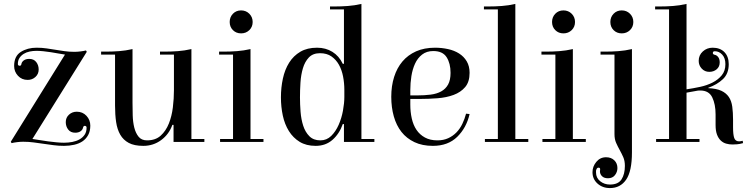

<svg xmlns="http://www.w3.org/2000/svg" viewBox="-20 -723 3816 978"><path d="M166 -480Q194 -480 217 -476.5Q240 -473 262.5 -469.5Q285 -466 308 -462.5Q331 -459 359 -459Q373 -459 389.5 -461Q406 -463 418 -466L422 -459L145 -15H146Q161 -13 181.5 -9.5Q202 -6 224.5 -3Q247 0 268.5 2Q290 4 306 4Q328 4 348.5 0Q369 -4 385 -13Q401 -22 411 -36.5Q421 -51 421 -73Q421 -78 418 -80Q415 -82 412 -82Q405 -82 403 -73Q401 -62 390.5 -54.5Q380 -47 363 -47Q340 -47 327.5 -63Q315 -79 315 -101Q315 -124 331.5 -139Q348 -154 371 -154Q401 -154 420.5 -133Q440 -112 440 -83Q440 -55 429 -35Q418 -15 400 -3Q382 9 357.5 14.5Q333 20 306 20Q278 20 252.5 16.5Q227 13 202 9.5Q177 6 151.5 2.5Q126 -1 98 -1Q84 -1 67.5 1Q51 3 39 6L35 -1L311 -445Q296 -447 277.5 -450.5Q259 -454 239.5 -457Q220 -460 201 -462Q182 -464 166 -464Q148 -464 131 -460.5Q114 -457 100.5 -448.5Q87 -440 79 -427.5Q71 -415 71 -397Q71 -392 74 -390Q77 -388 80 -388Q88 -388 89 -397Q91 -408 101.5 -415.5Q112 -423 129 -423Q152 -423 164.5 -407Q177 -391 177 -369Q177 -346 160.5 -331Q144 -316 121 -316Q91 -316 71.5 -337Q52 -358 52 -387Q52 -437 86 -458.5Q120 -480 166 -480Z M795 -445V-460H816Q852 -460 886 -462.5Q920 -465 955 -473V-15H1021V0H864V-87H858Q841 -39 801 -9.5Q761 20 710 20Q664 20 636 5Q608 -10 592.5 -37Q577 -64 571.5 -101.5Q566 -139 566 -185V-445H495V-460H516Q552 -460 586 -462.5Q620 -465 655 -473V-199Q655 -169 656 -135Q657 -101 664 -73Q671 -45 686 -26.5Q701 -8 729 -8Q772 -8 798.5 -32Q825 -56 840 -93.5Q855 -131 860.5 -176Q866 -221 866 -264V-445Z M1256 -15H1322V0H1101V-15H1167V-445H1096V-460H1117Q1153 -460 1187 -462.5Q1221 -465 1256 -473ZM1150 -611Q1150 -636 1166.5 -653Q1183 -670 1208 -670Q1233 -670 1250 -653Q1267 -636 1267 -611Q1267 -586 1250 -569.5Q1233 -553 1208 -553Q1183 -553 1166.5 -569.5Q1150 -586 1150 -611Z M1732 0V-91H1726Q1709 -42 1674 -11Q1639 20 1588 20Q1540 20 1506.5 -0.5Q1473 -21 1451.5 -55.5Q1430 -90 1420.5 -134.5Q1411 -179 1411 -227Q1411 -277 1421 -323Q1431 -369 1453 -404Q1475 -439 1510 -459.5Q1545 -480 1595 -480Q1639 -480 1673 -459Q1707 -438 1726 -398H1732V-675H1661V-690H1682Q1718 -690 1752 -692.5Q1786 -695 1821 -703V-15H1887V0ZM1734 -265Q1734 -300 1727.5 -333.5Q1721 -367 1706.5 -393Q1692 -419 1668.5 -435.5Q1645 -452 1610 -452Q1574 -452 1553.5 -430.5Q1533 -409 1523 -375.5Q1513 -342 1510.5 -302.5Q1508 -263 1508 -227Q1508 -192 1511 -153.5Q1514 -115 1524.5 -82.5Q1535 -50 1556 -29Q1577 -8 1612 -8Q1644 -8 1667 -30.5Q1690 -53 1705 -87Q1720 -121 1727 -159.5Q1734 -198 1734 -229Z M2196 -480Q2230 -480 2262 -473Q2294 -466 2318.5 -450.5Q2343 -435 2357.5 -410.5Q2372 -386 2372 -352Q2372 -306 2349.5 -279.5Q2327 -253 2290.5 -239.5Q2254 -226 2208.5 -222.5Q2163 -219 2117 -219H2070V-190Q2070 -153 2077.5 -119.5Q2085 -86 2101.5 -61.5Q2118 -37 2144.5 -22.5Q2171 -8 2208 -8Q2239 -8 2263 -19Q2287 -30 2305 -48.5Q2323 -67 2335 -92Q2347 -117 2354 -144L2372 -142Q2356 -72 2309 -26Q2262 20 2185 20Q2131 20 2091 1Q2051 -18 2025 -51Q1999 -84 1986 -130Q1973 -176 1973 -230Q1973 -285 1987.5 -331Q2002 -377 2030 -410Q2058 -443 2099.5 -461.5Q2141 -480 2196 -480ZM2105 -237Q2142 -237 2173.5 -241Q2205 -245 2227.5 -257.5Q2250 -270 2262.5 -292.5Q2275 -315 2275 -352Q2275 -400 2255 -431.5Q2235 -463 2187 -463Q2153 -463 2130 -445Q2107 -427 2094 -398.5Q2081 -370 2075.5 -335Q2070 -300 2070 -265V-237Z M2605 -15H2671V0H2450V-15H2516V-675H2445V-690H2466Q2502 -690 2536 -692.5Q2570 -695 2605 -703Z M2898 -15H2964V0H2743V-15H2809V-445H2738V-460H2759Q2795 -460 2829 -462.5Q2863 -465 2898 -473ZM2792 -611Q2792 -636 2808.5 -653Q2825 -670 2850 -670Q2875 -670 2892 -653Q2909 -636 2909 -611Q2909 -586 2892 -569.5Q2875 -553 2850 -553Q2825 -553 2808.5 -569.5Q2792 -586 2792 -611Z M3089 -611Q3089 -636 3105.5 -653Q3122 -670 3147 -670Q3172 -670 3189 -653Q3206 -636 3206 -611Q3206 -586 3189 -569.5Q3172 -553 3147 -553Q3122 -553 3105.5 -569.5Q3089 -586 3089 -611ZM3199 53Q3199 149 3169.5 192Q3140 235 3087 235Q3049 235 3023.5 212Q2998 189 2998 154Q2998 125 3017.5 101.5Q3037 78 3067 78Q3093 78 3109 93.5Q3125 109 3125 133Q3125 153 3112.5 169Q3100 185 3077 185Q3057 185 3046.5 174.5Q3036 164 3036 150Q3036 148 3036.5 145Q3037 142 3037 139Q3037 131 3029 131Q3021 131 3018 140Q3016 144 3016 148Q3016 152 3016 156Q3016 183 3037 200Q3058 217 3087 217Q3129 217 3146 190.5Q3163 164 3163 122Q3163 96 3154.5 77Q3146 58 3136.5 41Q3127 24 3118.5 5Q3110 -14 3110 -40V-445H3039V-460H3060Q3096 -460 3130 -462.5Q3164 -465 3199 -473Z M3588 -274Q3630 -272 3654.5 -260.5Q3679 -249 3692.5 -229Q3706 -209 3710 -179.5Q3714 -150 3714 -112V-74Q3714 -37 3720 -20Q3726 -3 3745 -3Q3753 -3 3763 -6L3765 6Q3748 11 3734 12Q3720 13 3711 13Q3694 13 3678.5 8.5Q3663 4 3651 -7.5Q3639 -19 3632 -38Q3625 -57 3625 -86V-140Q3625 -192 3608 -227Q3591 -262 3547 -262H3541Q3536 -262 3518.5 -258.5Q3501 -255 3477 -251V-15H3543V0H3322V-15H3388V-675H3317V-690H3338Q3374 -690 3408 -692.5Q3442 -695 3477 -703V-268Q3511 -273 3546 -280.5Q3581 -288 3609.5 -302.5Q3638 -317 3656.5 -339.5Q3675 -362 3675 -396Q3675 -427 3659 -444.5Q3643 -462 3621 -462Q3611 -462 3611 -453Q3611 -446 3620 -444Q3631 -442 3638.5 -432Q3646 -422 3646 -405Q3646 -383 3630.5 -370Q3615 -357 3593 -357Q3570 -357 3554.5 -373.5Q3539 -390 3539 -413Q3539 -442 3560 -461Q3581 -480 3610 -480Q3648 -480 3670 -457.5Q3692 -435 3692 -396Q3692 -348 3662.5 -320Q3633 -292 3588 -276Z"/></svg>

Font: Elsie
Style: Regular
Weight: 400
Designer: Alejandro Inler
Foundry: Alejandro Inler
Version: 1.001